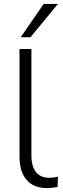

<svg xmlns="http://www.w3.org/2000/svg" viewBox="-20 -956 325 984"><path d="M221 8Q153 8 116.5 -34Q80 -76 80 -153V-705H141V-160Q141 -122 151.5 -96.5Q162 -71 182 -58Q202 -45 231 -45Q244 -45 255.5 -46.5Q267 -48 277 -51L275 2Q260 5 247 6.5Q234 8 221 8ZM86 -765 204 -936H277L136 -765Z"/></svg>

Font: Nunito Sans 12pt Light
Style: Regular
Weight: 300
Designer: Vernon Adams
Foundry: Vernon Adams
Version: Version 3.101;gftools[0.9.27]